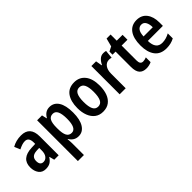

<svg xmlns="http://www.w3.org/2000/svg" viewBox="49 -1514 2607 2607"><g transform="rotate(-45 1353.0 -210.5)"><path d="M253 -553Q425 -553 425 -363V0H340L321 -74H318Q291 -31 258 -10.5Q225 10 172 10Q104 10 69.5 -38Q35 -86 35 -157Q35 -241 86 -284.5Q137 -328 235 -332L309 -335V-361Q309 -461 236 -461Q207 -461 177 -451Q147 -441 114 -424L79 -508Q116 -530 160 -541.5Q204 -553 253 -553ZM261 -256Q204 -253 178.5 -229Q153 -205 153 -160Q153 -119 169.5 -100Q186 -81 216 -81Q257 -81 283 -114.5Q309 -148 309 -208V-258Z M799 -553Q882 -553 928.5 -481Q975 -409 975 -271Q975 -137 928.5 -63.5Q882 10 802 10Q757 10 724 -11Q691 -32 670 -69H665Q667 -44 668.5 -22.5Q670 -1 670 15V240H554V-543H648L664 -471H670Q715 -553 799 -553ZM766 -456Q715 -456 692.5 -415Q670 -374 670 -287V-265Q670 -176 692.5 -132.5Q715 -89 767 -89Q857 -89 857 -271Q857 -362 835 -409Q813 -456 766 -456Z M1489 -273Q1489 -190 1465.5 -126.5Q1442 -63 1394 -26.5Q1346 10 1272 10Q1203 10 1155 -26Q1107 -62 1082 -126Q1057 -190 1057 -273Q1057 -402 1111 -477.5Q1165 -553 1274 -553Q1372 -553 1430.5 -481Q1489 -409 1489 -273ZM1176 -272Q1176 -181 1199 -134Q1222 -87 1273 -87Q1325 -87 1348 -134Q1371 -181 1371 -273Q1371 -363 1348 -409Q1325 -455 1273 -455Q1222 -455 1199 -409Q1176 -363 1176 -272Z M1833 -553Q1858 -553 1882 -547L1870 -428Q1851 -435 1825 -435Q1775 -435 1743.5 -393.5Q1712 -352 1712 -280V0H1596V-543H1686L1702 -451H1708Q1727 -493 1758.5 -523Q1790 -553 1833 -553Z M2137 -89Q2167 -89 2202 -103V-12Q2182 -2 2156.5 4Q2131 10 2102 10Q2036 10 2001.5 -29Q1967 -68 1967 -156V-449H1908V-508L1975 -542L2006 -661H2083V-543H2195V-449H2083V-161Q2083 -89 2137 -89Z M2470 -552Q2565 -552 2616.5 -485.5Q2668 -419 2668 -308V-242H2379Q2382 -84 2501 -84Q2573 -84 2643 -123V-27Q2576 10 2489 10Q2376 10 2320 -64.5Q2264 -139 2264 -268Q2264 -406 2318 -479Q2372 -552 2470 -552ZM2472 -462Q2432 -462 2408 -429Q2384 -396 2381 -326H2558Q2558 -386 2536.5 -424Q2515 -462 2472 -462Z"/></g></svg>

Font: Noto Sans Condensed SemiBold
Style: Regular
Weight: 600
Width: 3
Designer: Monotype Design Team
Foundry: Monotype Imaging Inc.
Version: Version 2.013; ttfautohint (v1.8.4.7-5d5b)